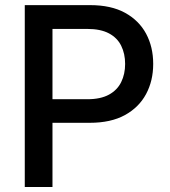

<svg xmlns="http://www.w3.org/2000/svg" viewBox="-20 -748 679 768"><path d="M79.1 0V-727.5H340.3Q424.3 -727.5 480.2 -696.8Q536.1 -666 564.5 -613Q592.8 -560.1 592.8 -492.2Q592.8 -424.8 564.2 -371.6Q535.6 -318.4 479.5 -287.6Q423.3 -256.8 339.4 -256.8H157.7V-351.1H329.6Q382.3 -351.1 415.8 -369.4Q449.2 -387.7 464.8 -419.7Q480.5 -451.7 480.5 -492.2Q480.5 -533.2 464.8 -564.9Q449.2 -596.7 415.8 -614.5Q382.3 -632.3 329.1 -632.3H189.9V0Z"/></svg>

Font: Inter 16pt Medium
Style: Regular
Weight: 500
Version: Version 4.001;git-66647c0bb